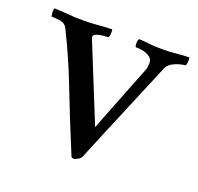

<svg xmlns="http://www.w3.org/2000/svg" viewBox="-85 -512 633 614"><g transform="rotate(20 231.0 -204.5)"><path d="M100 -415Q128 -415 148.5 -417Q169 -419 198 -420Q200 -416 199 -404Q198 -392 194 -392Q191 -392 179 -391Q167 -390 156.5 -386.5Q146 -383 146 -375Q146 -373 147 -371L254 -107Q254 -107 262 -128.5Q270 -150 283.5 -183.5Q297 -217 312 -256Q327 -295 341 -329Q345 -338 346 -346.5Q347 -355 347 -360Q347 -375 331 -383.5Q315 -392 290 -392Q286 -392 286 -404Q286 -416 290 -420Q313 -419 326 -417Q339 -415 369 -415Q397 -415 414 -417Q431 -419 460 -420Q463 -416 461.5 -404Q460 -392 457 -392Q453 -392 440.5 -389Q428 -386 415 -379Q402 -372 396 -358Q374 -306 356.5 -264Q339 -222 322.5 -182.5Q306 -143 288 -100.5Q270 -58 249 -6Q247 0 238 5.5Q229 11 224 11Q217 11 215 7Q168 -106 132.5 -198Q97 -290 56 -372Q49 -387 31 -389.5Q13 -392 4 -392Q2 -392 2 -392Q1 -396 0 -404.5Q-1 -413 2 -420Q32 -419 51 -417Q70 -415 100 -415Z"/></g></svg>

Font: Amiri
Style: Regular
Weight: 400
Designer: Khaled Hosny
Version: Version 0.114